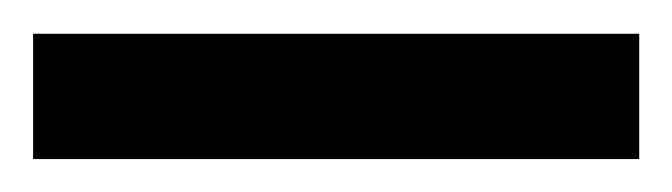

<svg xmlns="http://www.w3.org/2000/svg" viewBox="-20 26 406 116"><path d="M0 122.1V46.4H366.2V122.1Z"/></svg>

Font: Crushed
Style: Regular
Weight: 400
Width: 3
Designer: Astigmatic (AOETI)
Foundry: Astigmatic (AOETI)
Version: Version 001.000